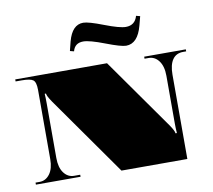

<svg xmlns="http://www.w3.org/2000/svg" viewBox="-74 -725 903 814"><g transform="rotate(-10 378.0 -318.0)"><path d="M566.9 -588.3Q547.2 -513.5 496.9 -513.5Q475.5 -513.5 411.3 -538.2Q347 -562.9 320.4 -562.9Q283.7 -562.9 274.9 -528.4L257.9 -532.8L267.9 -572.6Q286.3 -641.2 333.9 -641.2Q356.2 -641.2 419.6 -616.7Q483 -592.2 509.6 -592.2Q549 -592.2 559.9 -631.1L576.9 -626.7ZM8.7 -454.5H403.8L620.2 -147.7Q638.1 -121.5 638.1 -111.5H644.2Q642.5 -132.4 642.5 -153V-358.4Q642.5 -399.5 625.2 -422.6Q608 -445.8 581.3 -445.8H563.8V-454.5H743V-445.8H729.9Q699.7 -445.8 684.2 -423.3Q668.7 -400.8 668.7 -358.4V4.4H385.1L146.4 -334.4Q126.7 -363.2 126.7 -372.8H121.1Q122.4 -356.6 122.4 -330.9V-96.2Q122.4 -55.1 139.6 -31.9Q156.9 -8.7 183.6 -8.7H209.8V0H17.5V-8.7H35Q61.6 -8.7 78.9 -31.9Q96.2 -55.1 96.2 -96.2V-393.4Q96.2 -427.4 84.1 -436.6Q72.1 -445.8 35 -445.8H8.7Z"/></g></svg>

Font: FoglihtenBlackPcs
Style: BlackPcs
Weight: 900
Version: Version 0.75